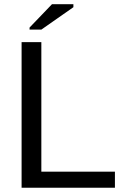

<svg xmlns="http://www.w3.org/2000/svg" viewBox="-20 -887 596 907"><path d="M522.9 -76.2V0H82V-688H175.3V-76.2ZM326.7 -853 175.3 -747.1H119.6V-756.8L225.6 -867.2H326.7Z"/></svg>

Font: Arimo Nerd Font
Style: Regular
Weight: 400
Designer: Steve Matteson
Foundry: Monotype Imaging Inc.
Version: Version 1.33;Nerd Fonts 3.2.1